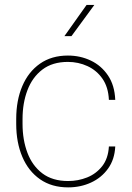

<svg xmlns="http://www.w3.org/2000/svg" viewBox="-20 -769 547 798"><path d="M263.2 -16.6Q304.7 -16.6 342 -31.5Q379.4 -46.4 404.5 -78.1Q429.7 -109.9 432.6 -160.2H459Q456.5 -106.4 429.2 -68.4Q401.9 -30.3 358.4 -10.3Q314.9 9.8 263.2 9.8Q194.8 9.8 146.5 -23.9Q98.1 -57.6 72.8 -117.2Q47.4 -176.8 47.4 -253.9V-274.4Q47.4 -352.1 72.8 -411.4Q98.1 -470.7 146.2 -504.4Q194.3 -538.1 262.2 -538.1Q313.5 -538.1 357.2 -517.3Q400.9 -496.6 428.7 -455.6Q456.5 -414.6 459 -354H432.6Q430.2 -406.7 406 -441.7Q381.8 -476.6 343.8 -494.1Q305.7 -511.7 262.2 -511.7Q197.8 -511.7 156 -479.7Q114.3 -447.8 94 -394Q73.7 -340.3 73.7 -274.4V-253.9Q73.7 -188 94 -134Q114.3 -80.1 156.2 -48.3Q198.2 -16.6 263.2 -16.6ZM247.6 -618.7 339.8 -748.5H372.1L276.9 -618.7Z"/></svg>

Font: Vazirmatn RD FD Thin
Style: Regular
Weight: 100
Designer: Saber Rastikerdar
Foundry: Saber Rastikerdar
Version: Version 33.003